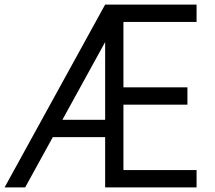

<svg xmlns="http://www.w3.org/2000/svg" viewBox="-20 -820 940 840"><path d="M840 0H440V-220H211L90 0H0L440 -800H840V-724H520V-438H800V-362H520V-76H840ZM440 -296V-636L253 -296Z"/></svg>

Font: Gauge
Style: Regular
Weight: 400
Designer: Daniel Pimley
Foundry: Daniel Pimley
Version: Version 2.0